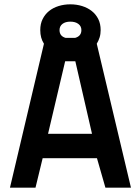

<svg xmlns="http://www.w3.org/2000/svg" viewBox="-20 -867 644 887"><path d="M445 -728Q445 -709 440 -693.5Q435 -678 427 -665L585 0H467L428 -136H177L144 0H26L183 -665Q166 -691 166 -728Q166 -757 177 -779Q188 -801 206.5 -816Q225 -831 250.5 -839Q276 -847 305 -847Q334 -847 359.5 -839Q385 -831 404 -816Q423 -801 434 -779Q445 -757 445 -728ZM202 -249H405L328 -584H281ZM255 -728Q255 -700 283 -692H327Q356 -700 356 -728Q356 -746 342 -756.5Q328 -767 305 -767Q282 -767 268.5 -756.5Q255 -746 255 -728Z"/></svg>

Font: Panefresco 800wt
Style: Regular
Weight: 800
Designer: Campivisivi
Foundry: Campivisivi & Chank Co
Version: Version 1.001